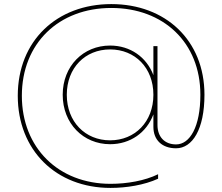

<svg xmlns="http://www.w3.org/2000/svg" viewBox="-20 -723 1088 940"><path d="M521 197C599 197 686 183 754 152V130C689 162 602 177 521 177C266 177 87 0 87 -254C87 -511 268 -684 525 -684C780 -684 961 -515 961 -259C961 -103 910 -16 842 -16C786 -16 751 -53 751 -111V-497H731V-355C698 -443 618 -500 519 -500C388 -500 287 -400 287 -259C287 -118 388 -17 519 -17C618 -17 698 -74 731 -163V-102C731 -37 774 3 842 3C922 3 981 -90 981 -259C981 -526 790 -703 525 -703C258 -703 67 -523 67 -254C67 12 254 197 521 197ZM519 -36C397 -36 307 -127 307 -259C307 -391 397 -481 519 -481C641 -481 731 -391 731 -259C731 -127 641 -36 519 -36Z"/></svg>

Font: Chess Sans Thin
Style: Regular
Weight: 100
Designer: Wolf Bōese
Foundry: Wolf Bōese
Version: Version 7.223;Glyphs 3.3 (3306)